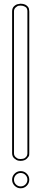

<svg xmlns="http://www.w3.org/2000/svg" viewBox="-20 -814 222 1030"><path d="M58.5 182.5Q45 169 45 150Q45 131 58.5 117.5Q72 104 91 104Q110 104 123.5 117.5Q137 131 137 150Q137 169 123.5 182.5Q110 196 91 196Q72 196 58.5 182.5ZM137 -651V6Q137 11 136.5 18Q136 25 124 37Q112 49 89 49Q84 49 76.5 47.5Q69 46 57 36Q45 26 45 8V-27V-692V-706V-753Q45 -771 56 -781Q67 -791 78 -792L89 -794Q112 -794 124 -783.5Q136 -773 136 -762L137 -752V-718ZM65.5 124.5Q55 135 55 150Q55 165 65.5 175.5Q76 186 91 186Q106 186 116.5 175.5Q127 165 127 150Q127 135 116.5 124.5Q106 114 91 114Q76 114 65.5 124.5ZM127 -752V-753Q127 -755 127 -756.5Q127 -758 125.5 -764Q124 -770 120.5 -773.5Q117 -777 109 -780.5Q101 -784 89 -784Q85 -784 79 -783Q73 -782 64 -774Q55 -766 55 -753V8Q55 21 64 29Q73 37 79 38Q85 39 89 39Q97 39 104 37.5Q111 36 114.5 33Q118 30 121 26.5Q124 23 125 19.5Q126 16 126.5 13.5Q127 11 127 9Q127 7 127 7V6Z"/></svg>

Font: Soda Fountain
Style: Outline
Weight: 400
Version: Version 1.0